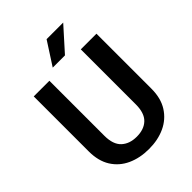

<svg xmlns="http://www.w3.org/2000/svg" viewBox="-254 -1028 1165 1165"><g transform="rotate(-45 328.5 -445.5)"><path d="M463.4 -710.9H597.7V-238.8Q597.7 -157.2 562.5 -101.8Q527.3 -46.4 466.8 -18.3Q406.2 9.8 329.1 9.8Q251 9.8 189.9 -18.3Q128.9 -46.4 94.2 -101.8Q59.6 -157.2 59.6 -238.8V-710.9H193.8V-238.8Q193.8 -164.6 230.5 -130.1Q267.1 -95.7 329.1 -95.7Q392.1 -95.7 427.7 -130.1Q463.4 -164.6 463.4 -238.8ZM264.6 -752.9 360.4 -901.4H502.9L369.6 -752.9Z"/></g></svg>

Font: Vazirmatn RD UI SemiBold
Style: Regular
Weight: 600
Designer: Saber Rastikerdar
Foundry: Saber Rastikerdar
Version: Version 33.003